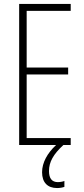

<svg xmlns="http://www.w3.org/2000/svg" viewBox="-20 -734 425 972"><path d="M228 132C228 86 250 47 301 0H338V-35H115V-357H325V-392H115V-679H338V-714H77V0H264C220 41 193 89 193 138C193 190 221 218 269 218C284 218 298 215 306 212V182C300 185 285 188 273 188C243 188 228 169 228 132Z"/></svg>

Font: Noto Sans Gurmukhi UI ExtraCondensed ExtraLight
Style: Regular
Weight: 200
Width: 2
Designer: Jelle Bosma - Monotype Design Team
Foundry: Monotype Imaging Inc.
Version: Version 2.004